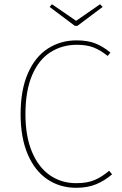

<svg xmlns="http://www.w3.org/2000/svg" viewBox="-20 -883 578 913"><path d="M505 -633 492 -617Q457 -645 424.5 -657.5Q392 -670 346 -670Q275 -670 219.5 -634.5Q164 -599 132.5 -525Q101 -451 101 -340Q101 -235 132 -161Q163 -87 217.5 -49.5Q272 -12 342 -12Q395 -12 430 -27Q465 -42 499 -71L513 -54Q478 -24 437.5 -7Q397 10 342 10Q265 10 205 -30.5Q145 -71 111.5 -150Q78 -229 78 -340Q78 -455 112.5 -534Q147 -613 207.5 -652Q268 -691 344 -691Q397 -691 433.5 -676.5Q470 -662 505 -633ZM468 -850 348 -760H336L216 -850L227 -863L342 -784L456 -863Z"/></svg>

Font: Fira Sans Thin
Style: Regular
Weight: 100
Designer: bBox Type GmbH & Carrois Corporate GbR & Edenspiekermann AG
Foundry: bBox Type GmbH & Carrois Corporate GbR & Edenspiekermann AG
Version: Version 4.301